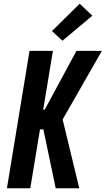

<svg xmlns="http://www.w3.org/2000/svg" viewBox="-20 -1007 565 1027"><path d="M17 0 138 -735H263L211 -420H219L389 -735H525L315 -368L404 0H278L212 -315H194L142 0ZM314 -789 258 -841 406 -987 474 -923Z"/></svg>

Font: Iosevka Curly Extrabold
Style: Italic
Weight: 800
Italic angle: -9°
Monospace: yes
Designer: Belleve Invis
Foundry: Belleve Invis
Version: Version 22.1.2; ttfautohint (v1.8.4)